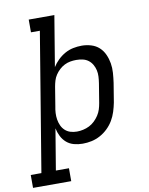

<svg xmlns="http://www.w3.org/2000/svg" viewBox="-144 -807 844 1084"><g transform="rotate(-10 278.0 -265.0)"><path d="M-44 205V131H17L148 -662H97V-735H244L196 -445Q209 -466 228 -484.5Q247 -503 269.5 -515.5Q292 -528 316.5 -533Q341 -538 365 -538Q365 -538 365 -538Q365 -538 366 -538Q393 -538 419.5 -530Q446 -522 465 -504.5Q484 -487 495 -462.5Q506 -438 510.5 -411.5Q515 -385 513 -356.5Q511 -328 507 -300L489 -190Q484 -165 476 -139.5Q468 -114 454.5 -91Q441 -68 421 -48.5Q401 -29 377 -16Q353 -3 327.5 2.5Q302 8 276 8Q250 8 226 1.5Q202 -5 184 -20.5Q166 -36 155 -58Q144 -80 139 -104L100 131H175V205ZM256 -65Q273 -65 291.5 -69Q310 -73 327 -81.5Q344 -90 358 -103.5Q372 -117 382.5 -133Q393 -149 398.5 -166.5Q404 -184 407 -202L425 -312Q428 -331 429 -350Q430 -369 426 -386.5Q422 -404 413 -419.5Q404 -435 390 -445.5Q376 -456 358 -460Q340 -464 321 -464Q304 -464 287 -461Q270 -458 254 -450Q238 -442 224.5 -429.5Q211 -417 201 -402Q191 -387 186 -370.5Q181 -354 178 -337L160 -227Q156 -208 155 -189Q154 -170 157 -151.5Q160 -133 167.5 -116.5Q175 -100 188 -88Q201 -76 218.5 -70.5Q236 -65 256 -65Z"/></g></svg>

Font: Iosevka Curly Slab Extended
Style: Italic
Weight: 400
Width: 7
Italic angle: -9°
Monospace: yes
Designer: Belleve Invis
Foundry: Belleve Invis
Version: Version 11.1.0; ttfautohint (v1.8.3)